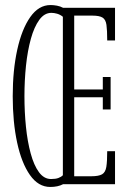

<svg xmlns="http://www.w3.org/2000/svg" viewBox="-20 -731 516 762"><path d="M179.5 11Q132 11 98.8 -36.5Q65.5 -84 48 -165.2Q30.5 -246.5 30.5 -349Q30.5 -452 48.5 -533.8Q66.5 -615.5 100 -663.2Q133.5 -711 180.5 -711Q192.5 -711 206 -708.5Q219.5 -706 230.5 -700H436.5V-570.5H405.5Q405.5 -611 402.5 -632.2Q399.5 -653.5 387 -661.2Q374.5 -669 347 -669H274.5V-376H388V-425.5H419V-296.5H388V-345H274.5V-31.5H342.5Q371.5 -31.5 385 -39.2Q398.5 -47 402 -68.8Q405.5 -90.5 405.5 -131H436.5V0H230.5Q210 11 179.5 11ZM77 -349Q77 -286.5 83 -227.8Q89 -169 101.8 -122Q114.5 -75 134.5 -47.8Q154.5 -20.5 182.5 -20.5Q200.5 -20.5 211.5 -24.5Q222.5 -28.5 229.5 -35.5V-664.5Q219 -673 206.8 -676.5Q194.5 -680 184 -680Q156 -680 135.8 -652Q115.5 -624 102.5 -577Q89.5 -530 83.2 -470.8Q77 -411.5 77 -349Z"/></svg>

Font: Imbue 10pt ExtraLight
Style: Regular
Weight: 200
Designer: Tyler Finck
Foundry: Etcetera Type Company
Version: Version 1.102; ttfautohint (v1.8.3)